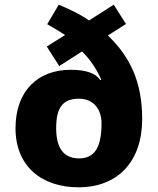

<svg xmlns="http://www.w3.org/2000/svg" viewBox="-20 -787 673 817"><path d="M230 -767 181 -684C207 -669 236 -652 257 -638L179 -589L232 -506L329 -568C366 -532 391 -492 411 -448L407 -446C386 -476 346 -490 280 -490C144 -490 46 -403 46 -241C46 -79 158 10 314 10C480 10 585 -98 585 -281C585 -439 533 -546 439 -636L516 -685L464 -767L359 -700C323 -725 280 -746 230 -767ZM316 -367C382 -367 412 -317 412 -263C412 -163 385 -113 316 -113C246 -113 219 -164 219 -241C219 -327 245 -367 316 -367Z"/></svg>

Font: Noto Sans Lao UI ExtBd
Style: Regular
Weight: 800
Designer: Monotype Design Team
Foundry: Monotype Imaging Inc.
Version: Version 2.000